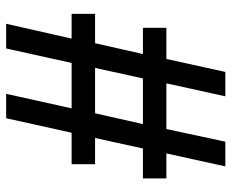

<svg xmlns="http://www.w3.org/2000/svg" viewBox="-84 -654 750 622"><g transform="rotate(-90 291.0 -343.0)"><path d="M63 12 105 -179H24V-255H121L155 -410H70V-486H172L219 -698H298L251 -486H398L445 -698H525L477 -486H557V-410H462L427 -255H512V-179H411L369 12H290L332 -179H184L143 12ZM200 -255H348L382 -410H235Z"/></g></svg>

Font: Archivo
Style: Regular
Weight: 400
Designer: Hector Gatti
Foundry: Omnibus-Type
Version: Version 2.001